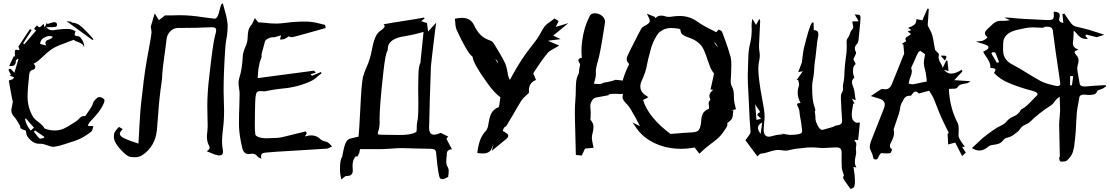

<svg xmlns="http://www.w3.org/2000/svg" viewBox="-20 -932 6975 1207"><path d="M270 -646Q265.6 -656.2 265.6 -663.6Q265.6 -677.2 288.1 -683.6Q308.6 -690.9 311.5 -701.7Q300.8 -705.6 291 -705.6Q274.4 -705.6 253.9 -693.1Q233.4 -680.7 232.4 -655.8ZM234.4 -60.1Q237.8 -60.1 247.6 -63L257.3 -65.4V-72.8L200.7 -111.8L192.9 -104.5L202.6 -91.8Q213.9 -75.2 228.5 -61.5Q230.5 -60.1 234.4 -60.1ZM174.3 -111.8 193.4 -129.9 144 -185.5H136.7L139.6 -174.8Q145 -149.4 164.1 -123L170.9 -113.3Q171.9 -112.3 172.9 -112.3Q173.8 -112.3 174.3 -111.8ZM319.8 -9.3H317.9Q300.3 -9.3 281.7 -17.1Q272.5 -21 262.7 -23.4L257.3 -24.9Q246.6 -28.3 235.8 -28.3H226.1Q183.1 -28.3 150.4 -77.1Q146 -84.5 145 -96.7L142.6 -110.4Q137.7 -113.3 130.4 -115.2Q121.1 -117.7 114 -122.3Q106.9 -127 106.9 -136.7V-139.6Q102.5 -146.5 99.6 -152.3Q79.1 -188.5 70.3 -196.8Q51.3 -215.3 51.3 -238.8Q51.3 -247.6 54.2 -257.3Q57.1 -271.5 59.1 -284.2Q59.6 -289.1 60.5 -293.5L57.6 -304.7L53.2 -325.7Q38.6 -404.3 35.2 -425.8L59.6 -434.1L69.3 -443.8L40.5 -459Q43.9 -460.9 48.3 -461.9Q46.9 -464.4 45.9 -467.3L37.6 -483.4Q34.2 -488.3 33.7 -492.7Q33.7 -494.1 35.6 -496.1Q37.6 -498 39.6 -499Q41.5 -500 43 -500Q46.9 -500 53.7 -493.2Q57.6 -489.3 64.9 -480.5L70.3 -474.6L95.7 -559.6L92.8 -563.5Q90.3 -561 87.2 -558.8Q84 -556.6 81.5 -554.2Q79.1 -551.8 79.1 -549.8V-544.9Q79.1 -516.6 47.9 -516.6L37.6 -517.1Q45.4 -533.2 52.5 -548.8Q59.6 -564.5 66.9 -579.1L74.2 -575.7Q73.2 -589.8 73.2 -598.6Q73.2 -604.5 74 -611.8Q74.7 -619.1 84.5 -619.1Q91.3 -619.1 103 -616.7L100.6 -624.5L95.7 -639.6L168.5 -749.5L179.2 -742.7L125.5 -659.2L133.3 -653.8Q168.9 -696.3 207.5 -740.7Q195.8 -746.1 195.8 -752Q195.8 -754.4 197.8 -757.1Q199.7 -759.8 204.3 -763.7Q209 -767.6 212.4 -772.5Q221.2 -761.2 227.5 -761.2Q234.9 -761.2 244.1 -772.5Q249 -777.8 254.4 -781.7Q255.9 -777.8 257.1 -772.7Q258.3 -767.6 260.7 -758.8L274.9 -790Q277.8 -782.7 277.8 -780.8Q314.9 -793 321.8 -793Q325.2 -793 329.6 -791Q334 -789.1 336.2 -785.6Q338.4 -782.2 338.4 -776.4Q338.4 -771 336.2 -767.8Q334 -764.6 329.1 -763.2Q321.3 -761.2 299.8 -761.2H270Q285.2 -744.6 299.3 -742.7Q305.2 -741.7 310.5 -741.7Q318.8 -741.7 326.7 -743.7Q331.1 -744.6 336.7 -745.1Q342.3 -745.6 349.1 -746.6Q372.6 -750 396 -750Q398.9 -750 413.6 -749.8Q428.2 -749.5 454.6 -735.8Q453.6 -731.4 452.1 -727.5Q449.2 -721.2 449.2 -715.3Q449.2 -704.6 469.7 -704.6Q479.5 -704.1 489 -692.6Q498.5 -681.2 504.4 -665Q509.3 -651.4 509.3 -638.7V-634.8Q503.4 -650.4 491.9 -657.7Q480.5 -665 468.3 -668.9Q453.1 -673.3 443.4 -681.6L403.8 -667Q389.6 -661.1 375 -655.8Q338.4 -643.1 306.2 -624Q275.4 -602.1 247.1 -574Q218.8 -545.9 201.2 -537.1L191.4 -532.2Q202.1 -519.5 202.1 -510.7Q202.1 -507.8 199.2 -501.7Q196.3 -495.6 177.2 -489.7Q171.9 -487.8 168.2 -479.7Q164.6 -471.7 163.6 -463.9Q153.3 -370.6 153.3 -323.2Q153.3 -254.4 189.5 -194.8Q201.7 -178.7 219.7 -166.5L236.8 -152.8Q251.5 -140.1 261.7 -123Q293 -111.8 325.7 -111.8Q353 -111.8 380.9 -123.5Q410.2 -137.2 437 -155.8L459 -169.4Q467.8 -175.3 475.1 -183.6Q490.7 -202.6 507.8 -202.6L512.7 -202.1Q515.1 -202.1 517.3 -204.3Q519.5 -206.5 528.3 -220.2Q561 -265.1 564.9 -283.2L566.9 -290.5Q579.6 -307.6 587.9 -314.7Q596.2 -321.8 605.5 -321.8Q620.1 -321.8 634.8 -307.6Q636.7 -305.2 636.7 -300.3Q636.7 -293.5 634.3 -287.1Q619.6 -252 596.4 -223.1Q573.2 -194.3 546.9 -167.5Q541.5 -162.1 536.1 -150.9L531.7 -142.1Q534.7 -141.6 537.4 -140.6Q540 -139.6 542.5 -139.6H566.9Q564.9 -133.8 564 -127.4Q560.5 -109.9 553.7 -104.5Q520 -77.6 481 -58.6Q448.7 -44.4 414.1 -34.7L385.7 -25.4Q353 -13.7 319.8 -9.3ZM561.5 -680.2 398.4 -798.8 408.7 -797.9Q419.4 -796.9 427.7 -795.4Q429.2 -794.9 430.7 -792.7Q432.1 -790.5 433.6 -790Q461.4 -787.6 481.4 -772.7Q501.5 -757.8 518.6 -738.8L534.2 -723.1Q545.9 -711.4 557.1 -697.8L566.9 -686Z M827.1 56.6Q822.3 56.6 802.5 54.7Q782.7 52.7 756.8 26.9Q695.8 -31.2 695.8 -71.8Q695.8 -73.7 696.8 -88.4Q697.8 -103 728 -134.3L752 -120.1Q733.4 -103 733.4 -91.3Q733.4 -74.2 765.6 -60.5Q788.6 -49.8 850.1 -29.3Q850.6 -43 854.5 -100.1L856.9 -148.4Q863.3 -256.3 867.2 -283.7Q872.1 -321.3 876 -358.9Q889.6 -488.8 914.1 -615.2Q932.6 -713.9 932.6 -728Q932.6 -735.8 927.7 -764.6L952.6 -847.7L979 -805.2L1017.1 -835Q1042.5 -835 1066.9 -835.4Q1087.9 -836.4 1107.9 -836.4Q1178.7 -836.4 1260.7 -823.2Q1294.9 -818.4 1329.1 -814.5Q1334.5 -814.5 1340.8 -819.8Q1351.1 -828.6 1360.4 -868.2Q1363.8 -883.8 1368.7 -898.9Q1371.1 -905.3 1378.4 -909.7L1380.9 -911.6Q1386.2 -890.1 1392.1 -869.1Q1407.2 -821.8 1411.1 -775.4V-770.5Q1411.1 -729 1403.3 -687Q1397.9 -656.7 1396 -627Q1385.7 -475.1 1385.7 -361.8Q1385.7 -329.1 1387.2 -297.1Q1388.7 -265.1 1388.7 -234.4Q1388.7 -195.8 1385.7 -157.7Q1376 -79.1 1376 -42.5Q1376 -14.6 1381.3 14.2L1381.8 22.5Q1381.8 35.6 1374.3 40.5Q1366.7 45.4 1357.9 45.4L1352.1 44.9Q1328.1 40.5 1303.2 28.3Q1292 23.4 1279.3 18.6Q1297.4 8.3 1297.9 -1.5Q1297.9 -10.7 1291.5 -22Q1280.8 -43.5 1280.8 -72.8Q1280.8 -87.4 1283.2 -102.5Q1285.2 -120.6 1285.6 -138.2Q1285.6 -172.4 1284.2 -206.5Q1283.2 -236.3 1283.2 -266.1Q1283.7 -356 1294.9 -445.8Q1318.8 -661.6 1330.6 -702.6Q1338.9 -731.4 1338.9 -740.7Q1338.9 -748 1336.4 -752.4Q1332 -760.7 1314.9 -760.7H1311Q1213.9 -756.3 1116.7 -756.3H1097.2Q1070.3 -755.4 1050.3 -734.9Q1030.3 -714.4 1026.9 -685.1Q1021 -632.3 1013.2 -579.6Q1002 -500.5 1000 -463.9Q999.5 -438 995.6 -413.1Q980.5 -311.5 974.1 -209Q970.7 -162.1 966.3 -115.2Q956.5 -11.7 874 43.9Q853.5 56.6 827.1 56.6Z M1622.6 65.9 1610.8 60.1Q1603 57.1 1598.1 51.3Q1586.4 34.2 1565.9 34.2Q1560.1 34.2 1554 35.4Q1547.9 36.6 1543.5 36.6Q1529.8 36.6 1521.5 30.3Q1513.2 23.9 1509 15.6Q1504.9 7.3 1503.4 0.5Q1484.4 -78.6 1482.4 -138.7V-168.9Q1482.4 -214.8 1484.4 -260.3Q1485.8 -299.3 1486.3 -339.4Q1486.3 -357.9 1482.9 -376Q1479.5 -398.9 1479.5 -411.1Q1479.5 -425.3 1483.4 -438.5Q1502.9 -499 1506.3 -581.1Q1509.8 -609.9 1522.9 -637.7Q1537.1 -668 1537.1 -701.2Q1537.6 -720.7 1541.7 -740Q1545.9 -759.3 1561.5 -777.3Q1568.8 -786.1 1573.2 -799.3L1582 -818.4L1603 -792L1640.1 -789.1Q1680.2 -783.7 1719.2 -783.7Q1748.5 -784.7 1777.3 -788.6Q1833.5 -796.4 1898.4 -796.4Q1945.8 -796.4 1990.2 -783.7L2021.5 -775.9Q2023.4 -775.4 2023.7 -773.7Q2023.9 -772 2024.9 -768.1L2027.3 -755.9L1975.6 -741.2Q1823.7 -698.2 1814.9 -698.2Q1805.2 -698.2 1795.4 -703.6L1789.1 -699.2Q1768.6 -684.1 1753.4 -684.1H1751L1739.7 -683.6L1747.1 -710L1703.1 -697.3Q1701.2 -698.2 1696.8 -698.2Q1684.1 -698.2 1667.2 -690.7Q1650.4 -683.1 1646 -672.4Q1636.2 -639.2 1627.9 -605.5L1623.5 -588.4Q1623.5 -585.9 1624.3 -583.7Q1625 -581.5 1625 -579.6Q1625 -571.3 1619.1 -558.1Q1610.4 -538.1 1604.5 -498.5Q1602.1 -481 1600.1 -440.9L1954.1 -487.8L1965.8 -475.6L1932.6 -465.3L1940.9 -455.6L1997.1 -479L2002 -471.7L1993.2 -464.8Q1985.4 -459.5 1979 -453.6Q1959 -433.1 1933.1 -421.4Q1850.6 -382.8 1747.6 -374.5Q1701.2 -369.6 1654.8 -359.9L1653.3 -359.4Q1650.4 -357.9 1641.6 -357.9Q1635.3 -357.9 1628.4 -358.6Q1621.6 -359.4 1615.2 -359.4Q1594.7 -359.4 1589.8 -341.8Q1584.5 -317.9 1584.5 -293L1584 -282.2Q1582 -213.9 1582 -142.1Q1582 -112.8 1585 -87.4Q1586.9 -77.1 1606 -70.1Q1625 -63 1651.9 -62.5L1664.6 -63Q1680.7 -64.5 1697.3 -64.5Q1739.3 -64.5 1768.1 -73.2L1901.9 -106L1908.7 -93.8L1897.9 -76.2L1898.4 -75.7Q1899.4 -75.7 1900.4 -74.7Q1919.9 -81.1 1936.5 -81.1Q1971.7 -81.1 1997.6 -54.2Q2005.4 -47.4 2020.5 -43.9Q2031.2 -41.5 2040.5 -37.1Q2050.8 -30.3 2058.1 -21.5L2067.9 -11.2L2055.2 -5.4Q2045.4 1 2034.7 2.4Q1938.5 8.8 1844.2 14.2Q1697.8 22.5 1649.4 27.3Q1630.4 29.3 1625 36.1Q1621.1 41 1621.1 50.8Q1621.1 55.7 1622.6 65.9Z M2489.7 -83.5Q2542.5 -83.5 2569.3 -91.3Q2596.2 -99.1 2598.6 -106Q2600.1 -116.7 2600.1 -127.9V-140.1Q2600.1 -154.3 2603.5 -167.5Q2609.9 -189 2609.9 -278.8L2608.9 -378.4Q2608.9 -410.6 2610.4 -463.6Q2611.8 -516.6 2623.5 -539.1L2624 -541Q2623.5 -541.5 2623.5 -544.9L2642.6 -731.4Q2585.4 -714.4 2529.3 -705.1Q2417.5 -690.4 2417.5 -623.5V-620.1Q2417.5 -615.7 2414.6 -611.3Q2402.3 -590.8 2389.6 -475.1Q2366.2 -267.1 2366.2 -181.2L2366.7 -160.6Q2366.7 -135.7 2359.9 -112.3Q2355 -101.6 2355 -95.2Q2355 -93.8 2356 -89.6Q2356.9 -85.4 2375.5 -85Q2399.9 -84 2489.7 -83.5ZM2125 195.3Q2117.2 162.6 2117.2 130.9Q2117.2 71.8 2131.3 53.2L2135.7 28.8L2136.2 27.8Q2139.6 7.3 2145.5 -13.2Q2156.2 -53.2 2180.7 -60.5Q2192.4 -64 2206.3 -66.7Q2220.2 -69.3 2233.9 -72.8Q2237.3 -97.2 2244.6 -238.8Q2252 -403.3 2261.7 -447.8Q2270.5 -479 2284.2 -509.3Q2306.2 -557.6 2317.9 -618.2L2324.2 -649.4Q2330.1 -677.7 2342 -703.4Q2354 -729 2383.3 -747.1Q2390.1 -752 2394.5 -760.3Q2397 -764.2 2399.4 -767.1L2391.6 -779.3Q2447.8 -790 2518.8 -800.5Q2589.8 -811 2646 -821.8Q2647.9 -818.8 2648.9 -815.9L2627.9 -799.3L2664.1 -786.6L2671.4 -733.9L2722.2 -789.6Q2715.8 -747.6 2707.5 -675.3Q2697.3 -595.2 2689 -515.1L2682.1 -313Q2679.7 -178.7 2678.2 -152.8V-151.4Q2677.2 -142.1 2677.2 -133.3Q2677.2 -122.6 2678.7 -111.8Q2684.6 -85.4 2708.5 -85.4Q2718.8 -85.4 2731.4 -89.8Q2749.5 -96.7 2750.5 -96.7L2797.4 -73.7L2792.5 -67.4Q2786.1 -60.5 2786.1 -60.1L2821.3 6.8Q2788.6 7.3 2788.6 37.1V42.5Q2789.1 39.6 2789.6 39.6L2787.6 52.7Q2785.6 67.4 2785.6 82Q2785.6 85 2786.1 95.2Q2786.6 105.5 2796.9 123Q2800.8 130.9 2800.8 140.1Q2800.8 149.4 2799.8 159.7Q2797.9 169.4 2797.9 179.2Q2774.4 194.3 2761.2 194.3Q2757.3 194.3 2749 191.4Q2735.8 187 2721.7 29.8Q2720.7 13.2 2711.9 8.3Q2703.1 3.4 2686.5 3.4Q2645 2.9 2595.9 1.5Q2546.9 0 2504.9 -1Q2479 -1 2439 2.4L2419.9 3.4Q2396 5.4 2372.6 5.4H2243.2Q2235.4 46.4 2234.9 46.4Q2233.9 46.4 2232.9 27.8Q2229.5 53.2 2225.6 53.2L2217.8 49.8Q2196.3 68.8 2196.3 111.8Q2196.3 120.1 2197.3 129.4Q2197.8 132.3 2197.8 136.7Q2197.8 140.6 2197 149.2Q2196.3 157.7 2187.5 167Q2180.2 174.3 2156.7 174.3Q2151.4 174.3 2141.6 183.1Q2134.3 190.4 2125 195.3Z M3111.3 -533.2Q3109.4 -552.7 3093.8 -559.6ZM3015.1 32.7Q3002 32.7 2980.5 29.8Q2985.8 -14.6 2997.1 -48.1Q3008.3 -81.5 3035.6 -110.8Q3047.4 -126.5 3049.8 -149.4Q3050.8 -156.2 3052.2 -162.8Q3053.7 -169.4 3055.2 -176.3Q3058.6 -199.2 3070.1 -221.7Q3081.5 -244.1 3115.7 -259.3Q3118.2 -261.7 3124 -309.1L3125.5 -320.8Q3092.3 -343.3 3047.1 -404.8Q3002 -466.3 2975.6 -513.2Q2951.7 -556.6 2951.7 -571.8V-573.7Q2946.8 -579.1 2941.9 -583.5Q2914.6 -607.4 2851.6 -741.7Q2842.8 -764.2 2842.3 -787.1L2839.4 -814.5Q2866.2 -819.8 2883.8 -819.8Q2938.5 -819.8 2960 -773.9Q2975.6 -739.7 2998.8 -715.1Q3022 -690.4 3061.5 -677.2Q3076.2 -672.9 3087.4 -653.8Q3131.3 -584 3156.2 -532.7Q3167 -505.9 3170.4 -478.5Q3175.3 -444.8 3185.1 -429.7L3202.6 -460.9Q3258.3 -563.5 3317.9 -637.2Q3363.8 -694.3 3379.9 -726.6Q3390.1 -747.6 3404.8 -767.6Q3420.4 -784.7 3441.9 -797.9Q3455.1 -806.6 3466.3 -815.9L3491.7 -799.3L3473.6 -762.7L3553.2 -786.6L3457.5 -708L3504.4 -686L3427.7 -676.3L3426.8 -674.8L3495.6 -645.5Q3472.2 -631.3 3461.9 -626Q3438.5 -614.7 3424.8 -601.1Q3388.2 -558.6 3333.5 -473.1L3333 -471.2Q3333 -465.8 3339.4 -454.6L3349.6 -429.2L3341.8 -425.8Q3304.7 -408.7 3304.7 -360.8L3305.7 -353Q3305.7 -352.5 3305.4 -349.9Q3305.2 -347.2 3286.9 -331.5Q3268.6 -315.9 3257.8 -299.8Q3231.4 -257.3 3207.5 -214.8Q3187 -179.7 3165.5 -144Q3159.2 -135.3 3148.9 -129.9L3140.6 -111.3Q3140.6 -108.4 3153.3 -101.6Q3160.6 -97.7 3167.7 -92Q3174.8 -86.4 3174.8 -78.1Q3174.8 -68.4 3162.1 -58.1L3071.3 16.6L3082.5 -23.9Q3076.2 -11.2 3070.8 1.5Q3058.1 32.7 3015.1 32.7Z M4195.3 -89.8 4231.4 -92.8Q4276.4 -97.2 4319.8 -99.1Q4355.5 -100.1 4367.2 -109.4Q4384.8 -123 4388.2 -171.9Q4388.2 -192.9 4396.7 -214.1Q4405.3 -235.4 4437.5 -249Q4437.5 -251 4437.3 -253.4Q4437 -255.9 4437 -264.2L4434.6 -280.8Q4434.6 -292.5 4444.3 -302.7L4446.3 -305.2Q4439.5 -318.4 4439.5 -329.1Q4439.5 -349.6 4463.9 -367.2L4446.8 -369.6L4468.8 -468.8L4463.9 -476.1Q4463.4 -476.1 4463.4 -476.6Q4453.1 -490.2 4445.3 -508.3Q4436 -531.7 4428.2 -555.2Q4418 -589.4 4402.8 -622.1Q4378.4 -673.3 4307.6 -696.8Q4290.5 -701.7 4274.2 -712.4Q4257.8 -723.1 4257.3 -746.6Q4252.4 -750.5 4244.1 -752Q4219.7 -755.9 4199.2 -755.9Q4168.9 -755.9 4145 -742.7Q4127.4 -733.4 4117.9 -721.4Q4108.4 -709.5 4101.6 -696.3Q4099.6 -692.4 4097.2 -689Q4076.2 -648.4 4066.4 -604Q4054.2 -561.5 4048.8 -532.7Q4040.5 -482.9 4019 -435.1Q4005.4 -409.7 4005.4 -388.2Q4005.4 -353.5 4042 -330.6L4056.2 -320.8L4022.5 -303.2Q4057.1 -192.9 4195.3 -89.8ZM4492.2 -632.8Q4488.8 -644.5 4483.4 -652.8Q4476.6 -664.1 4468.8 -666Q4479.5 -649.4 4492.2 -632.8ZM3637.2 45.9 3600.1 42Q3596.2 -79.1 3595.7 -133.3Q3595.2 -155.3 3594.5 -178Q3593.8 -200.7 3593.8 -224.6Q3593.8 -268.6 3597.7 -313Q3599.6 -332 3599.6 -363.5Q3599.6 -395 3602.1 -419.4Q3604.5 -443.8 3619.1 -472.2L3619.6 -476.1Q3621.1 -503.9 3624.5 -513.7Q3627 -524.9 3627 -526.4Q3627 -529.3 3623.5 -534.2Q3615.7 -546.9 3615.7 -552.7Q3615.7 -565.9 3637.7 -568.8Q3635.3 -591.8 3635.3 -614.3Q3635.3 -640.6 3640.1 -677.7Q3652.3 -762.2 3681.6 -819.3Q3685.1 -826.7 3688.5 -833.5Q3691.9 -840.3 3700.2 -844.5Q3708.5 -848.6 3719.2 -848.6Q3746.1 -848.6 3766.6 -830.6Q3783.7 -814 3783.7 -794.4Q3783.7 -791 3777.3 -751.5Q3752.9 -595.2 3739.3 -550.5Q3725.6 -505.9 3725.6 -482.4L3726.1 -465.8Q3726.1 -445.3 3712.9 -405.8H3714.4Q3730 -403.8 3746.1 -403.8Q3762.2 -403.8 3774.4 -412.1Q3827.6 -420.4 3847.7 -430.2Q3860.8 -430.2 3895 -425.3V-426.8Q3905.3 -466.3 3928.7 -515.6Q3933.6 -523.4 3934.1 -528.3Q3934.1 -532.7 3928.2 -538.1Q3919.9 -546.4 3919.9 -558.6V-566.4Q3920.4 -578.1 3992.2 -716.3Q4008.8 -748.5 4012.2 -753.4Q4018.6 -762.7 4036.1 -771.5Q4064.9 -785.6 4064.9 -800.3Q4064.9 -808.1 4059.6 -819.3L4046.4 -846.2L4095.7 -826.2L4101.1 -817.9Q4113.8 -834 4137.2 -834Q4151.4 -834 4170.9 -827.1Q4175.8 -825.7 4183.1 -825.7Q4195.3 -825.7 4210.9 -828.6Q4233.4 -831.5 4252.4 -831.5Q4316.4 -831.5 4364.7 -795.4Q4403.8 -768.1 4451.7 -745.6L4482.9 -729.5L4498 -746.6L4508.8 -740.7H4509.8Q4517.6 -736.8 4519.5 -731.4Q4527.3 -709.5 4535.6 -688Q4557.1 -631.8 4573.2 -573.2Q4577.6 -549.8 4577.6 -525.9L4577.1 -507.8Q4576.2 -493.7 4576.2 -476.1Q4576.2 -460.9 4575 -448.5Q4573.7 -436 4573.7 -424.3Q4573.7 -420.4 4574 -411.1Q4574.2 -401.9 4580.6 -389.6Q4589.8 -372.6 4591.8 -356Q4593.8 -339.4 4593.8 -319.3Q4593.8 -299.3 4597.7 -283.2L4606.4 -245.1L4574.2 -237.8L4590.3 -238.8L4587.4 -215.3Q4587.4 -199.7 4581.5 -186.5Q4573.7 -174.3 4551.3 -156.7Q4552.7 -152.3 4552.7 -148.4Q4552.7 -137.2 4537.1 -116.7V-116.2L4529.3 -105Q4512.7 -80.1 4490.5 -60.8Q4468.3 -41.5 4445.3 -24.9Q4416 -3.9 4376.5 34.2L4346.7 -4.9Q4303.2 3.4 4260.7 3.4Q4172.4 3.4 4097.9 -31Q4023.4 -65.4 3981.4 -125.5L3956.5 -162.1L4002.9 -139.2Q3972.2 -199.7 3954.6 -228Q3940.9 -255.4 3920.4 -277.8Q3893.6 -303.2 3893.6 -320.3Q3893.6 -331.1 3896.5 -342.8L3884.8 -340.8Q3866.2 -342.3 3847.7 -342.3Q3805.7 -342.3 3805.7 -335L3806.2 -333.5Q3766.6 -325.7 3726.1 -318.8Q3710.4 -315.4 3700.2 -296.9Q3690.9 -281.7 3690.9 -265.6Q3693.4 -236.3 3693.4 -225.6Q3693.4 -215.8 3692.9 -205.8Q3692.4 -195.8 3692.4 -185.5Q3692.4 -182.6 3690.9 -179.7Q3710.9 -159.2 3710.9 -134.8Q3710.9 -115.7 3705.8 -97.7Q3700.7 -79.6 3700.7 -64Q3700.7 -51.8 3711.4 -2.9L3657.7 2Z M4735.8 -178.2 4763.7 -185.1Q4759.3 -191.9 4752.4 -197.3Q4741.2 -205.1 4741.2 -211.4Q4741.2 -219.2 4759.3 -227.1L4727.1 -275.9ZM4761.7 -90.3Q4769.5 -143.6 4771.5 -162.6Q4744.6 -147 4744.6 -128.9Q4744.6 -112.3 4761.7 -90.3ZM5326.2 254.9Q5319.8 245.6 5313 236.8Q5280.3 193.8 5280.3 185.1Q5280.3 177.2 5285.2 169.9Q5273.4 137.2 5272 125Q5270.5 101.1 5270.5 76.7L5271 32.2Q5271 9.8 5263.4 2.2Q5255.9 -5.4 5236.8 -5.4Q5227.1 -5.4 5192.4 -3.4Q5173.3 -1.5 5155.3 -1.5Q5137.7 -1.5 5110.4 -4.4Q5095.7 -5.4 5081.1 -5.4Q5051.8 -5.4 5023.4 -1L4990.7 2.4Q4965.3 5.4 4950.2 9.8Q4931.2 15.1 4918.5 15.1Q4907.7 15.1 4893.6 12.2Q4883.3 10.7 4874 10.7Q4849.1 10.7 4814.5 22.5Q4789.1 31.7 4762.2 34.2Q4756.8 34.7 4750 43Q4746.6 46.9 4741.7 51.3L4666 -50.3L4672.4 -59.1Q4683.1 -73.2 4694.3 -89.8Q4698.2 -96.7 4698.2 -105Q4690.9 -192.9 4688 -281.2Q4685.5 -345.7 4681.6 -409.7Q4680.7 -432.6 4680.7 -456.1Q4680.7 -488.3 4682.6 -521Q4684.1 -550.3 4684.6 -580.1Q4686 -619.6 4695.3 -658.2Q4705.6 -699.7 4705.6 -743.2V-750.5Q4704.6 -759.3 4704.6 -768.1Q4704.6 -789.6 4709.5 -814Q4712.9 -807.6 4732.9 -775.4L4753.4 -813.5Q4758.8 -802.7 4758.8 -799.3Q4752.9 -688 4751.5 -645.5Q4751.5 -627.9 4753.9 -610.4Q4756.3 -596.7 4756.3 -583.5Q4756.3 -570.3 4753.9 -557.6Q4747.1 -527.8 4747.1 -498.5Q4747.1 -469.7 4752.9 -425.3L4754.9 -410.2Q4760.7 -362.8 4770.5 -315.4Q4786.6 -233.9 4786.6 -202.1Q4786.6 -179.2 4783.2 -155.8Q4780.8 -127.9 4780.8 -117.7Q4780.8 -72.8 4813 -72.8Q4823.7 -72.8 4837.9 -77.6Q4858.9 -84 4881.3 -85.7Q4903.8 -87.4 4903.8 -88.4Q4903.8 -88.9 4897 -89.8L4884.8 -90.8Q4884.8 -91.3 4885.7 -91.3Q4908.2 -91.3 4924.3 -86.9Q4934.1 -84.5 4943.4 -84Q5018.6 -84 5022 -102.5L5022.5 -110.4Q5022.5 -117.2 5021 -124.5L5019.5 -134.3Q5017.6 -158.2 5012.7 -182.6Q5008.8 -200.7 5006.8 -218.8Q5005.9 -241.2 4997.6 -258.3Q4990.7 -269.5 4990.7 -274.9Q4990.7 -280.3 4995.6 -282.2L5012.7 -285.2Q4994.6 -316.4 4994.6 -349.1Q4994.6 -371.6 5002.9 -394.5Q5003.4 -397.5 5003.4 -400.9Q5003.4 -408.7 5000.5 -417.5Q4998.5 -422.9 4997.6 -428.2L4988.8 -429.7L4997.1 -441.4L5026.9 -484.4L4998 -478.5L5021 -539.6Q5028.8 -607.9 5032.7 -624.5Q5066.4 -761.7 5080.6 -782.7L5085.9 -791.5L5094.7 -789.1L5095.7 -742.7Q5118.7 -742.2 5122.6 -728Q5124.5 -722.2 5124.5 -714.4Q5124.5 -704.1 5121.1 -690.9Q5116.2 -667 5114.5 -643.3Q5112.8 -619.6 5106.9 -575.2Q5099.1 -528.3 5097.2 -481Q5095.7 -458 5091.3 -436.5Q5085.9 -413.1 5085.4 -389.2Q5085.4 -299.8 5098.6 -265.1Q5105.5 -246.1 5105.5 -239.7Q5105.5 -238.3 5104.7 -236.1Q5104 -233.9 5103 -231.9L5102.1 -230Q5103 -221.2 5104.5 -214.4Q5106.4 -205.1 5106.4 -197.3L5106 -188.5Q5106 -168 5124.5 -135.7Q5132.3 -121.6 5139.6 -118.7Q5141.6 -118.2 5143.8 -116.5Q5146 -114.7 5147.5 -114.7Q5190.9 -127.4 5203.6 -130.4Q5216.3 -133.3 5224.9 -138.4Q5233.4 -143.6 5248.5 -145Q5273.9 -148.9 5273.9 -170.9Q5273.9 -178.7 5271 -222.7Q5268.6 -250 5268.1 -277.3L5266.1 -314Q5266.1 -320.3 5266.8 -331.5Q5267.6 -342.8 5277.3 -358.4Q5279.8 -363.8 5279.8 -372.1L5278.8 -385.7Q5278.8 -395 5280.8 -404.3Q5288.6 -439.9 5288.6 -478.5Q5291 -526.4 5296.4 -563Q5303.2 -600.1 5303.2 -638.7Q5303.2 -653.8 5302.2 -669.4V-672.4Q5302.2 -683.6 5308.1 -690.4Q5317.4 -703.1 5322.3 -718.3Q5327.6 -737.3 5341.3 -752Q5343.8 -754.9 5343.8 -760.7Q5343.8 -762.7 5343 -768.3Q5342.3 -773.9 5340.3 -783Q5338.4 -792 5337.9 -797.4L5377.9 -798.3L5353 -841.3L5368.2 -840.3Q5378.9 -840.3 5385.3 -836.4Q5389.6 -832.5 5389.6 -818.4Q5389.6 -802.2 5377 -679.7Q5374.5 -663.6 5368.2 -656.7Q5354 -643.6 5354 -627.4Q5354 -616.2 5361.3 -603Q5361.8 -601.6 5361.8 -599.6Q5361.8 -596.7 5359.6 -591.3Q5357.4 -585.9 5353 -577.4Q5348.6 -568.8 5344.7 -559.6L5356 -536.6Q5357.9 -533.2 5359.4 -529.3Q5342.3 -519 5342.3 -484.4Q5342.3 -463.9 5351.1 -444.3Q5335.9 -431.6 5335.9 -416Q5335.9 -403.3 5343.3 -387.2Q5352.5 -361.8 5355 -330.6Q5356.4 -316.4 5358.9 -301.3L5335 -311.5Q5345.7 -292.5 5352.5 -281.2H5344.2L5341.3 -264.2Q5334.5 -231 5334.5 -211.4Q5334.5 -182.6 5347.7 -170.4Q5358.9 -160.2 5366.7 -160.2Q5372.6 -160.2 5377.2 -161.1Q5381.8 -162.1 5385.7 -162.6Q5385.7 -157.2 5379.4 -98.1L5374.5 -51.3L5353.5 -53.2Q5353 -51.3 5352.5 -49.6Q5352.1 -47.9 5352.1 -46.4V-45.9Q5363.3 -37.6 5363.3 -23.4Q5363.3 -17.1 5361.8 -10.7Q5360.4 -4.4 5360.4 1L5360.8 6.8Q5362.3 15.6 5362.3 23.9Q5362.3 39.1 5357.9 53.7Q5354 70.3 5354 87.9Q5354 104 5363.8 120.6Q5346.2 118.2 5345.2 117.7Q5346.7 129.4 5348.6 140.6Q5353.5 167.5 5354 193.8L5354.5 213.4Q5354.5 226.1 5350.8 239Q5347.2 252 5326.2 254.9Z M5719.7 -402.3Q5746.6 -406.7 5777.8 -414.1L5806.6 -419.9Q5802.7 -467.8 5794.4 -496.1Q5789.1 -514.2 5787.6 -532.7Q5787.6 -554.2 5792.5 -574.2L5795.4 -591.3L5765.1 -612.8Q5761.7 -610.4 5755.9 -606.4Q5750 -602.5 5720.2 -532.2L5710.9 -512.2Q5708 -506.3 5708 -503.9Q5708 -502.4 5708.5 -501.5Q5712.4 -492.2 5712.4 -482.9Q5712.4 -470.2 5704.1 -450.2Q5700.2 -440.4 5697.3 -430.2Q5695.8 -421.9 5693.8 -414.1L5692.4 -406.2Q5696.8 -405.8 5700.7 -404.8Q5708.5 -402.3 5715.8 -402.3ZM5919.9 -551.3 5894 -581.5Q5903.8 -582.5 5911.1 -582.5Q5929.7 -582.5 5929.7 -574.7Q5929.7 -567.4 5919.9 -551.3ZM5484.4 70.8Q5481 70.8 5475.6 68.6Q5470.2 66.4 5468 52.5Q5465.8 38.6 5458.3 24.7Q5450.7 10.7 5447.8 -3.4Q5447.8 -28.8 5459.5 -54.7L5460 -55.7Q5486.8 -125 5514.6 -194.3Q5525.4 -220.7 5535.6 -247.6Q5542 -262.2 5542 -273.9Q5542 -304.7 5499 -314.5Q5477.5 -320.3 5454.6 -328.1L5472.2 -340.3Q5494.1 -355 5514.2 -367.7Q5522 -372.6 5528.8 -372.6L5532.2 -372.1Q5539.1 -370.6 5544.9 -370.6Q5572.8 -370.6 5585.9 -401.4Q5613.3 -466.8 5638.7 -532.2Q5660.6 -588.4 5662.4 -590.1Q5664.1 -591.8 5664.1 -594.2Q5662.1 -619.6 5659.7 -642.1L5658.7 -653.8L5659.7 -654.8Q5659.2 -654.8 5658.2 -653.6Q5657.2 -652.3 5655.8 -651.4L5650.9 -657.7L5676.8 -673.3Q5671.9 -681.6 5671.9 -687.5Q5671.9 -697.3 5688.5 -704.6Q5703.1 -712.4 5706.1 -719.2Q5702.1 -722.2 5697.3 -726.1Q5692.4 -730 5686 -734.4L5700.7 -739.7L5709.5 -742.7Q5707.5 -744.6 5688.5 -757.3Q5691.4 -758.8 5694.8 -759.8Q5713.4 -765.6 5727.1 -775.9Q5740.7 -786.1 5740.7 -811.5L5778.8 -804.7L5785.2 -820.3Q5797.4 -847.7 5810.1 -877.4Q5815.9 -876 5818.8 -876L5812 -772.5L5822.3 -752Q5834.5 -731.4 5840.8 -710.9Q5847.2 -685.1 5851.1 -658.7Q5854 -639.2 5857.9 -620.1Q5858.9 -616.7 5867.2 -608.4Q5868.7 -607.4 5876.5 -599.6Q5882.8 -593.3 5882.8 -590.8V-589.8Q5880.4 -581.1 5880.4 -573.2Q5880.4 -555.7 5896 -530.3Q5905.8 -514.2 5905.8 -507.3L5906.2 -503.9L5927.2 -549.8L5928.2 -552.2L5936 -549.3L5942.9 -485.4L5913.6 -493.2Q5935.5 -469.2 5959.5 -469.2Q5985.8 -469.2 6026.9 -493.7L6029.8 -482.4L5979 -428.2L6081.1 -421.4L6070.3 -414.1Q6062.5 -407.7 6047.9 -406.5Q6033.2 -405.3 6020.3 -400.6Q6007.3 -396 5997.1 -380.4Q5992.2 -374 5969.2 -374H5963.9Q5953.6 -374 5945.3 -373Q5949.2 -256.8 6001 -157.2Q6006.8 -142.6 6006.8 -125.5L6006.3 -97.2L6005.9 -85.9L6005.4 -80.1Q6005.4 -64.5 6034.2 -24.9Q6040 -17.1 6045.4 -8.8H6027.8L6051.8 27.3Q6050.8 27.8 6028.3 48.8L5984.9 -35.6L5940.4 -23.9Q5939.9 -39.6 5939 -54.7L5937 -91.8L5943.8 -94.7V-98.1L5927.2 -131.8Q5892.1 -201.7 5869.1 -263.7Q5858.9 -290 5848.1 -315.9Q5842.8 -328.1 5820.8 -361.8L5763.2 -346.2Q5759.3 -344.7 5756.8 -344.7Q5755.9 -344.7 5755.4 -345.2Q5744.6 -356.4 5736.3 -356.4Q5725.6 -356.4 5713.4 -338.9Q5711.9 -336.4 5710 -334.5Q5706.5 -329.6 5703.6 -329.6L5696.3 -330.1Q5668.9 -330.1 5653.8 -293.9Q5650.4 -287.1 5646.5 -281.2Q5639.6 -267.1 5638.2 -249.5Q5636.7 -229 5609.9 -155.3Q5597.7 -121.1 5597.7 -119.1V-117.2Q5600.6 -106 5600.6 -95.7Q5600.6 -71.8 5581.1 -36.1Q5574.2 -24.9 5574.2 -15.1Q5574.2 -11.7 5575.7 -6.1Q5577.1 -0.5 5586.9 5.4L5587.4 6.8Q5587.4 14.2 5580.1 27.3Q5577.1 32.7 5557.1 32.7Q5547.4 32.7 5536.6 31.7L5518.6 30.8V30.3L5515.6 33.7Q5510.7 38.6 5507.8 44.4Q5505.4 48.3 5503.2 53.5Q5501 58.6 5498.5 63Q5493.7 70.8 5484.4 70.8Z M6246.6 -537.6 6260.7 -541.5Q6249 -573.7 6238.3 -599.1Q6236.8 -604 6221.2 -604Q6219.7 -604 6217.5 -602.5Q6215.3 -601.1 6214.1 -599.1Q6212.9 -597.2 6212.9 -596.2Q6212.9 -593.3 6238.8 -551.3ZM6627.4 -391.1Q6645.5 -391.1 6645.5 -406.2Q6645.5 -411.1 6634.8 -481.9Q6616.2 -602.5 6600.1 -726.6Q6599.6 -745.6 6592.3 -754.9Q6585 -764.2 6560.5 -764.2Q6550.3 -764.2 6546.1 -762.2Q6542 -760.3 6540 -759Q6538.1 -757.8 6537.1 -757.3L6510.7 -758.3Q6492.7 -759.8 6476.1 -759.8Q6442.9 -759.8 6410.2 -752L6387.7 -747.1Q6287.1 -728.5 6286.6 -660.2Q6286.6 -651.4 6286.1 -642.8Q6285.6 -634.3 6285.6 -626Q6285.6 -609.4 6288.1 -593.3Q6296.4 -551.8 6342.8 -527.3Q6392.1 -501 6438.5 -471.7Q6480.5 -445.3 6524.9 -420.9Q6559.1 -404.8 6601.6 -396Q6608.4 -394.5 6615.2 -392.8Q6622.1 -391.1 6627.4 -391.1ZM6718.8 -395.5 6726.6 -453.1 6707.5 -454.1 6707 -396ZM6657.7 84Q6652.3 84 6647.5 83.5Q6641.1 81.5 6638.2 64.5Q6638.2 60.5 6640.1 57.4Q6642.1 54.2 6642.6 51.3Q6638.7 -97.2 6638.2 -147.5Q6638.7 -172.4 6641.6 -197.3Q6643.6 -218.8 6644.5 -239.7L6641.6 -323.7Q6622.1 -311.5 6610.1 -293.9Q6598.1 -276.4 6579.1 -264.2Q6553.7 -249 6516.1 -219.5Q6478.5 -189.9 6457 -167.5Q6444.3 -155.3 6428.2 -149.4Q6403.8 -139.6 6391.1 -119.6Q6385.3 -109.4 6377 -103.5Q6368.7 -97.7 6360.4 -91.3Q6340.8 -72.8 6313 -66.9Q6295.9 -63.5 6286.6 -50.3Q6273.9 -33.7 6257.3 -28.3Q6240.7 -22.9 6221.9 -21.2Q6203.1 -19.5 6191.4 -8.8Q6164.6 14.2 6136.7 14.2Q6113.8 14.2 6090.3 -1L6156.7 -63.5Q6234.4 -125 6266.6 -139.6Q6292.5 -149.9 6307.1 -167.5Q6324.2 -189 6349.1 -198.7Q6385.7 -214.4 6396 -239.7Q6399.4 -246.1 6410.6 -250.5Q6429.2 -258.3 6482.4 -315.9Q6494.1 -328.1 6500 -333Q6502.4 -336.9 6502.4 -340.3Q6502.4 -348.1 6488.3 -355Q6476.1 -359.4 6467.8 -361.8Q6397.5 -379.4 6325.7 -408.7Q6267.6 -432.1 6228.5 -473.6Q6238.3 -487.8 6238.3 -494.1Q6238.3 -503.4 6205.6 -505.4L6206.1 -512.7Q6206.1 -539.6 6178.2 -577.6Q6168 -591.8 6160.6 -606.4Q6190.9 -622.1 6192.4 -627.7Q6193.8 -633.3 6193.8 -635.3Q6193.8 -642.6 6182.1 -647.9Q6168 -654.3 6147.5 -660.2Q6129.9 -665 6114.7 -670.9Q6127.9 -672.4 6137.2 -672.9Q6153.3 -673.8 6159.9 -676.8Q6166.5 -679.7 6173.1 -684.3Q6179.7 -689 6183.8 -692.6Q6188 -696.3 6188 -697.8Q6171.4 -710.9 6171.4 -723.1Q6171.4 -727.1 6173.3 -731Q6181.2 -745.6 6197.3 -758.8Q6201.7 -762.2 6204.8 -765.4Q6208 -768.6 6211.4 -771.5Q6222.7 -784.2 6237.5 -792.7Q6252.4 -801.3 6273.4 -801.3L6284.7 -800.8Q6301.3 -800.8 6313 -802.7Q6320.3 -804.2 6329.1 -805.2L6293 -821.8Q6328.6 -821.8 6360.8 -817.4Q6413.6 -812.5 6471.2 -810.5Q6513.7 -809.1 6555.7 -806.2L6570.8 -805.7Q6586.9 -805.7 6594.7 -809.6Q6605 -814.9 6605 -834.5Q6605 -850.1 6604 -858.9Q6642.1 -857.4 6642.1 -836.9Q6642.1 -827.1 6639.9 -820.3Q6637.7 -813.5 6637.7 -809.1Q6637.7 -792.5 6664.6 -787.6L6658.7 -844.2L6671.9 -845.7Q6677.7 -837.4 6683.1 -828.6Q6697.3 -806.6 6713.4 -785.6Q6723.1 -772.5 6741.2 -765.6Q6760.3 -760.3 6780.3 -756.3Q6814.9 -749 6887.2 -725.1Q6903.8 -719.2 6922.4 -713.4Q6883.3 -701.2 6875 -698.2L6808.1 -714.8L6802.7 -707L6818.8 -686.5Q6788.6 -686.5 6773.2 -697Q6757.8 -707.5 6748 -721.2Q6740.2 -731.4 6730 -739.7L6729 -717.3Q6729 -693.4 6725.6 -670.9Q6724.6 -665.5 6724.6 -660.2Q6724.6 -649.9 6729 -641.6Q6736.3 -628.4 6759.8 -620.1Q6737.3 -611.3 6736.3 -608.2Q6735.4 -605 6735.4 -604.5Q6735.4 -598.1 6748.5 -582Q6760.3 -570.3 6760.3 -551.8Q6760.3 -539.6 6756.1 -526.4Q6752 -513.2 6752 -499.5Q6754.9 -473.1 6760.3 -446.8Q6764.2 -428.2 6766.6 -410.2Q6768.1 -388.2 6797.9 -388.2L6807.6 -388.7Q6853 -393.1 6929.2 -397Q6932.1 -393.6 6934.6 -389.6Q6935.1 -389.6 6935.1 -389.2L6927.7 -384.8Q6912.6 -373.5 6896.7 -369.1Q6880.9 -364.7 6878.9 -360.8Q6870.6 -340.8 6854.7 -337.9Q6838.9 -335 6825.7 -335Q6815.9 -335 6805.7 -336.4Q6798.8 -337.4 6793.5 -337.4Q6766.6 -337.4 6764.6 -316.4Q6761.7 -296.4 6757.8 -276.9Q6752.4 -251 6749.5 -225.1Q6746.6 -189.9 6745.1 -154.8Q6743.7 -106.4 6738.3 -58.1Q6736.8 -48.8 6735.8 -39.1Q6733.9 -7.8 6724.9 22.2Q6715.8 52.2 6685.1 78.6Q6677.7 84 6657.7 84Z"/></svg>

Font: Unutterable
Style: Regular
Weight: 400
Designer: GGBotNet
Foundry: f0n7.com
Version: 1.00